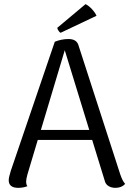

<svg xmlns="http://www.w3.org/2000/svg" viewBox="-20 -894 632 925"><path d="M583 -8Q566 11 536 11Q517 11 503 2.5Q489 -6 485 -22L424 -220H162L112 -53Q106 -31 106 -20Q106 -4 112 3Q91 11 68 11Q22 11 22 -26Q22 -39 32 -71L244 -693Q277 -706 310 -706Q349 -706 358 -676L559 -55Q570 -22 583 -8ZM410 -268 292 -652 177 -268ZM272 -736Q267 -738 261.5 -746.5Q256 -755 256 -760L392 -874Q407 -867 422.5 -850.5Q438 -834 445 -818Z"/></svg>

Font: Arima Madurai
Style: Regular
Weight: 400
Designer: Joana Correia and Natanael Gama
Foundry: NDISCOVER
Version: Version 1.019